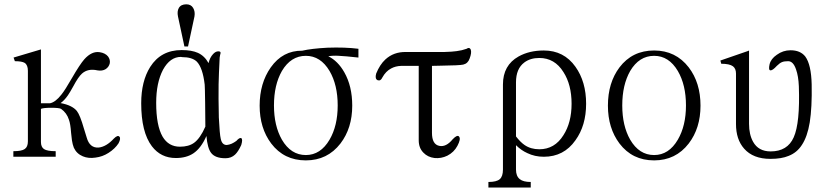

<svg xmlns="http://www.w3.org/2000/svg" viewBox="-20 -715 3766 877"><path d="M208 -243.2H167V-489.3L42 -452.1L47.9 -435.5Q80.1 -435.5 92.8 -427.7Q107.4 -418 107.4 -391.6V-69.3Q107.4 -43.9 92.8 -34.2Q79.1 -24.4 41 -24.4V1H234.4V-24.4Q195.3 -24.4 180.7 -34.2Q167 -43.9 167 -66.4V-217.8Q178.7 -222.7 213.9 -222.7Q250 -222.7 258.8 -217.8Q285.2 -199.2 294.9 -168Q301.8 -149.4 304.7 -108.4Q306.6 -85.9 308.6 -74.2Q311.5 -54.7 317.4 -40Q330.1 -12.7 358.4 -1Q383.8 9.8 416 4.9Q448.2 1 475.6 -16.6Q504.9 -35.2 521.5 -60.5Q533.2 -83 525.4 -90.8Q517.6 -99.6 500 -82Q465.8 -44.9 430.7 -41Q389.6 -38.1 376 -86.9L363.3 -127.9Q345.7 -189.5 331.1 -208Q309.6 -234.4 256.8 -244.1Q274.4 -256.8 290 -279.3Q298.8 -292 314.5 -320.3Q337.9 -364.3 354.5 -378.9Q381.8 -403.3 424.8 -393.6Q447.3 -389.6 462.9 -399.4Q477.5 -409.2 481.4 -425.8Q484.4 -442.4 473.6 -457Q460.9 -472.7 435.5 -476.6Q399.4 -482.4 365.2 -444.3Q344.7 -420.9 308.6 -358.4Q277.3 -303.7 260.7 -283.2Q233.4 -248 208 -243.2Z M806.6 -455.1 811.5 -454.1Q857.4 -454.1 878.9 -433.6Q906.2 -405.3 915 -328.1Q916 -318.4 917 -245.1Q918 -171.9 918 -136.7Q894.5 -83 866.2 -62.5Q841.8 -44.9 801.8 -44.9Q750 -44.9 722.7 -90.8Q693.4 -141.6 693.4 -245.1Q693.4 -336.9 724.6 -396.5Q756.8 -455.1 806.6 -455.1ZM922.9 -93.8Q927.7 -38.1 944.3 -16.6Q962.9 7.8 1009.8 7.8Q1036.1 7.8 1053.7 -8.8Q1068.4 -22.5 1082 -52.7Q1089.8 -79.1 1082 -84Q1074.2 -87.9 1059.6 -71.3Q1048.8 -63.5 1038.1 -58.6Q1026.4 -53.7 1015.6 -52.7Q994.1 -52.7 988.3 -81.1Q983.4 -100.6 979.5 -179.7V-184.6Q977.5 -268.6 978.5 -330.1Q979.5 -376 983.4 -452.1L985.4 -463.9Q988.3 -472.7 987.3 -475.6Q986.3 -480.5 976.6 -480.5Q964.8 -480.5 953.1 -467.8Q938.5 -452.1 932.6 -426.8Q914.1 -460 883.8 -473.6Q855.5 -486.3 809.6 -486.3Q714.8 -486.3 666 -409.2Q625 -343.8 625 -243.2Q625 -111.3 673.8 -46.9Q714.8 6.8 783.2 6.8Q831.1 6.8 863.3 -14.6Q898.4 -38.1 922.9 -93.8ZM838.9 -502.9 868.2 -639.6Q872.1 -662.1 862.3 -678.7Q852.5 -695.3 831.1 -695.3Q806.6 -695.3 796.9 -678.7Q788.1 -663.1 793 -639.6L822.3 -502.9Z M1479.5 -458Q1502 -461.9 1528.3 -460Q1554.7 -459 1617.2 -452.1V-492.2Q1555.7 -500 1475.6 -497.1Q1402.3 -493.2 1360.4 -483.4Q1271.5 -484.4 1216.8 -407.2Q1166 -335 1166 -232.4Q1166 -129.9 1218.8 -59.6Q1277.3 17.6 1377 17.6Q1475.6 17.6 1535.2 -59.6Q1588.9 -129.9 1588.9 -232.4Q1588.9 -321.3 1552.7 -384.8Q1523.4 -436.5 1479.5 -458ZM1377 -460Q1444.3 -460 1485.4 -390.6Q1522.5 -327.1 1522.5 -233.4Q1522.5 -140.6 1485.4 -77.1Q1444.3 -6.8 1377 -6.8Q1308.6 -6.8 1267.6 -77.1Q1231.4 -140.6 1231.4 -233.4Q1231.4 -327.1 1267.6 -390.6Q1308.6 -460 1377 -460Z M1812.5 -414.1H1892.6V-74.2Q1892.6 -39.1 1914.1 -17.6Q1933.6 2.9 1964.8 6.8Q1995.1 9.8 2023.4 -3.9Q2053.7 -19.5 2069.3 -48.8Q2085.9 -80.1 2077.1 -90.8Q2069.3 -101.6 2047.9 -79.1Q2017.6 -42 1986.3 -48.8Q1953.1 -55.7 1953.1 -108.4V-414.1L1994.1 -415Q2078.1 -416 2095.7 -419.9Q2117.2 -424.8 2125 -447.3Q2135.7 -475.6 2129.9 -489.3Q2124 -501 2111.3 -492.2Q2089.8 -484.4 2065.4 -481.4Q2045.9 -478.5 2008.8 -477.5H1834Q1778.3 -478.5 1740.2 -443.4Q1714.8 -419.9 1698.2 -378.9Q1691.4 -354.5 1705.1 -348.6Q1718.8 -343.8 1726.6 -361.3Q1742.2 -389.6 1766.6 -402.3Q1786.1 -413.1 1812.5 -414.1Z M2336.9 -91.8V-338.9Q2336.9 -401.4 2375 -429.7Q2402.3 -450.2 2443.4 -450.2Q2513.7 -450.2 2553.7 -385.7Q2590.8 -328.1 2590.8 -241.2Q2590.8 -155.3 2553.7 -97.7Q2513.7 -33.2 2443.4 -33.2Q2404.3 -33.2 2376 -52.7Q2357.4 -65.4 2336.9 -91.8ZM2210.9 141.6H2404.3V116.2Q2370.1 116.2 2354.5 103.5Q2336.9 89.8 2336.9 59.6V-51.8Q2360.4 -28.3 2388.7 -15.6Q2422.9 1 2463.9 1Q2555.7 1 2608.4 -74.2Q2657.2 -141.6 2657.2 -241.2Q2657.2 -341.8 2608.4 -410.2Q2555.7 -484.4 2463.9 -484.4Q2397.5 -484.4 2348.6 -457Q2277.3 -417 2277.3 -329.1V59.6Q2277.3 90.8 2262.7 103.5Q2248 116.2 2210.9 116.2Z M2967.8 -484.4Q2868.2 -484.4 2809.6 -407.2Q2756.8 -336.9 2756.8 -232.4Q2756.8 -129.9 2809.6 -59.6Q2868.2 17.6 2967.8 17.6Q3066.4 17.6 3126 -59.6Q3179.7 -129.9 3179.7 -232.4Q3179.7 -336.9 3126 -407.2Q3066.4 -484.4 2967.8 -484.4ZM2967.8 -460Q3035.2 -460 3076.2 -390.6Q3113.3 -327.1 3113.3 -233.4Q3113.3 -140.6 3076.2 -77.1Q3035.2 -6.8 2967.8 -6.8Q2899.4 -6.8 2858.4 -77.1Q2822.3 -140.6 2822.3 -233.4Q2822.3 -327.1 2858.4 -390.6Q2899.4 -460 2967.8 -460Z M3397.5 -482.4 3270.5 -438.5 3274.4 -423.8Q3312.5 -423.8 3328.1 -412.1Q3341.8 -401.4 3341.8 -378.9V-148.4Q3341.8 -78.1 3378.9 -36.1Q3419.9 10.7 3499 10.7Q3549.8 10.7 3582 -2.9Q3620.1 -17.6 3642.6 -52.7Q3668 -90.8 3678.7 -156.2Q3689.5 -224.6 3687.5 -329.1Q3685.5 -419.9 3658.2 -457Q3635.7 -485.4 3590.8 -485.4Q3556.6 -485.4 3528.3 -464.8Q3501 -446.3 3495.1 -420.9Q3489.3 -394.5 3499 -393.6Q3508.8 -392.6 3528.3 -414.1Q3542 -427.7 3552.7 -431.6Q3562.5 -435.5 3580.1 -435.5Q3603.5 -435.5 3616.2 -397.5Q3627 -367.2 3628.9 -321.3Q3634.8 -153.3 3605.5 -87.9Q3577.1 -23.4 3500 -23.4Q3444.3 -23.4 3419.9 -67.4Q3401.4 -100.6 3401.4 -149.4V-484.4Z"/></svg>

Font: Batang
Style: Regular
Weight: 400
Version: Version 2.21